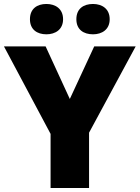

<svg xmlns="http://www.w3.org/2000/svg" viewBox="-20 -948 704 968"><path d="M131 -851C131 -799 167 -775 214 -775C259 -775 298 -799 298 -851C298 -904 259 -928 214 -928C167 -928 131 -904 131 -851ZM365 -851C365 -799 401 -775 449 -775C494 -775 533 -799 533 -851C533 -904 494 -928 449 -928C401 -928 365 -904 365 -851ZM332 -449 210 -714H0L235 -273V0H429V-279L664 -714H455Z"/></svg>

Font: Noto Sans Canadian Aboriginal Black
Style: Regular
Weight: 900
Designer: Monotype Design Team, Typotheque's Kevin King
Foundry: Monotype Imaging Inc.
Version: Version 2.004